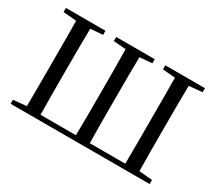

<svg xmlns="http://www.w3.org/2000/svg" viewBox="-132 -1001 1427 1270"><g transform="rotate(30 581.0 -366.0)"><path d="M204 0H1112V-31L1011 -40C1009 -140 1009 -240 1009 -345V-390C1009 -492 1009 -593 1011 -692L1112 -701V-732H809V-701L905 -693C906 -593 906 -493 906 -390V-345C906 -238 906 -136 905 -36H634C632 -136 632 -238 632 -345V-390C632 -492 632 -593 634 -693L728 -701V-732H434V-701L528 -693C530 -593 530 -493 530 -390V-345C530 -239 530 -137 528 -36H258C256 -136 256 -238 256 -345V-390C256 -493 256 -593 258 -693L352 -701V-732H50V-701L151 -692C152 -593 152 -492 152 -390V-345C152 -240 152 -140 151 -40L50 -31V0Z"/></g></svg>

Font: Source Han Serif CN Medium
Style: Regular
Weight: 500
Designer: Ryoko NISHIZUKA 西塚涼子 (kana & ideographs); Frank Grießhammer (Latin, Greek & Cyrillic); Wenlong ZHANG 张文龙 (bopomofo); San
Foundry: Adobe
Version: Version 2.002;hotconv 1.1.0;makeotfexe 2.6.0